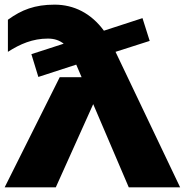

<svg xmlns="http://www.w3.org/2000/svg" viewBox="-33 -806 795 826"><path d="M611 -630 580 -728 414 -674C359 -749 285 -786 202 -786C117 -786 60 -764 1 -721V-583C54 -617 108 -640 173 -640C202 -640 223 -632 241 -618L102 -573L132 -475L295 -528L318 -474H224L-13 0H207L368 -358L521 0H742L464 -583Z"/></svg>

Font: Bounded
Style: Bold
Weight: 700
Designer: Vlad Churkin
Version: Version 3.0